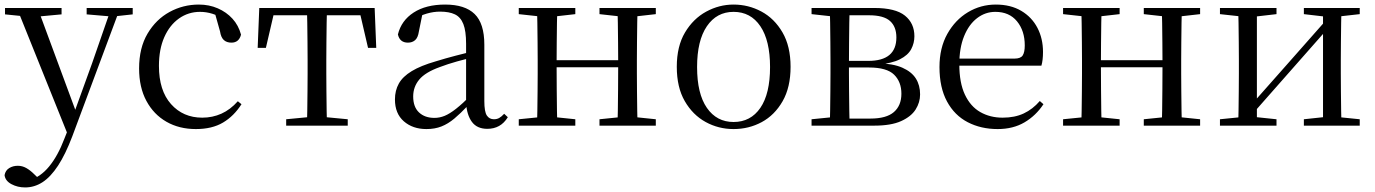

<svg xmlns="http://www.w3.org/2000/svg" viewBox="-30 -551 6028 842"><path d="M80 271Q47 271 20 256.5Q-7 242 -10 217Q-6 196 10.5 186Q27 176 48 176Q68 176 85.5 186Q103 196 120 213L149 241L117 257L97 240Q147 226 185.5 179Q224 132 252 58L281 -15L285 -28L374 -274L458 -516H497L287 47Q257 126 224.5 175.5Q192 225 156.5 248Q121 271 80 271ZM272 51 44 -516H135L304 -59L310 -46ZM-8 -488V-516H240V-488L133 -478H91ZM350 -488V-516H552V-488L470 -479H455Z M829 15Q756 15 700 -17Q644 -49 612 -108.5Q580 -168 580 -251Q580 -341 617 -403.5Q654 -466 713.5 -498.5Q773 -531 842 -531Q887 -531 925 -514.5Q963 -498 989.5 -469Q1016 -440 1027 -399Q1018 -364 985 -364Q964 -364 951.5 -375.5Q939 -387 935 -413L910 -502L960 -462Q929 -482 902 -490.5Q875 -499 847 -499Q796 -499 755 -470Q714 -441 690.5 -388Q667 -335 667 -262Q667 -154 720 -94.5Q773 -35 857 -35Q902 -35 941 -52.5Q980 -70 1013 -107L1029 -94Q996 -42 948 -13.5Q900 15 829 15Z M1100 -341 1107 -516H1613L1620 -341H1584L1544 -513L1586 -484H1134L1176 -513L1136 -341ZM1225 0V-28L1340 -39H1380L1495 -28V0ZM1316 0Q1317 -24 1317.5 -65Q1318 -106 1318.5 -150Q1319 -194 1319 -229V-288Q1319 -322 1318.5 -366Q1318 -410 1317.5 -451Q1317 -492 1316 -516H1404Q1403 -492 1402.5 -451Q1402 -410 1401.5 -366Q1401 -322 1401 -288V-229Q1401 -194 1401.5 -150Q1402 -106 1402.5 -65Q1403 -24 1404 0Z M1840 15Q1780 15 1741 -19Q1702 -53 1702 -115Q1702 -154 1719 -184.5Q1736 -215 1775.5 -239Q1815 -263 1881 -282Q1923 -295 1969 -307Q2015 -319 2055 -328V-303Q2015 -293 1974 -281.5Q1933 -270 1899 -257Q1835 -234 1808.5 -202Q1782 -170 1782 -128Q1782 -82 1807.5 -58Q1833 -34 1875 -34Q1898 -34 1920 -43Q1942 -52 1970 -74Q1998 -96 2036 -134L2045 -87H2021Q1990 -54 1962.5 -31Q1935 -8 1906 3.5Q1877 15 1840 15ZM2107 14Q2062 14 2039.5 -16.5Q2017 -47 2014 -100V-103V-359Q2014 -415 2002 -445.5Q1990 -476 1965 -488Q1940 -500 1900 -500Q1871 -500 1842 -491.5Q1813 -483 1780 -465L1823 -492L1807 -413Q1803 -386 1790.5 -375Q1778 -364 1759 -364Q1723 -364 1715 -400Q1730 -461 1784 -496Q1838 -531 1922 -531Q2009 -531 2051.5 -489.5Q2094 -448 2094 -355V-108Q2094 -61 2105 -44.5Q2116 -28 2136 -28Q2149 -28 2159 -33.5Q2169 -39 2181 -52L2197 -37Q2181 -11 2158.5 1.5Q2136 14 2107 14Z M2325 0Q2326 -24 2326.5 -65Q2327 -106 2327.5 -150Q2328 -194 2328 -229V-288Q2328 -322 2327.5 -366Q2327 -410 2326.5 -451Q2326 -492 2325 -516H2414Q2413 -492 2412.5 -450.5Q2412 -409 2411.5 -363Q2411 -317 2411 -280V-260Q2411 -210 2411.5 -159Q2412 -108 2412.5 -66Q2413 -24 2414 0ZM2677 0Q2679 -24 2679.5 -66Q2680 -108 2680.5 -159Q2681 -210 2681 -260V-280Q2681 -317 2680.5 -363Q2680 -409 2679.5 -450.5Q2679 -492 2677 -516H2766Q2765 -492 2764.5 -451Q2764 -410 2763.5 -366Q2763 -322 2763 -288V-229Q2763 -194 2763.5 -150Q2764 -106 2764.5 -65Q2765 -24 2766 0ZM2245 0V-28L2355 -39H2387L2493 -28V0ZM2245 -489V-516H2493V-489L2387 -477H2355ZM2599 0V-28L2707 -39H2740L2846 -28V0ZM2599 -489V-516H2846V-489L2740 -477H2707ZM2369 -256V-287H2722V-256Z M3187 15Q3121 15 3064.5 -16Q3008 -47 2973 -107.5Q2938 -168 2938 -258Q2938 -348 2974 -408.5Q3010 -469 3067 -500Q3124 -531 3187 -531Q3252 -531 3309 -500.5Q3366 -470 3401.5 -409Q3437 -348 3437 -258Q3437 -168 3402 -107Q3367 -46 3310.5 -15.5Q3254 15 3187 15ZM3187 -16Q3262 -16 3304.5 -78Q3347 -140 3347 -257Q3347 -373 3304.5 -436Q3262 -499 3187 -499Q3113 -499 3070 -436Q3027 -373 3027 -257Q3027 -140 3070 -78Q3113 -16 3187 -16Z M3529 0V-28L3639 -39L3652 -31H3787Q3857 -31 3890 -59.5Q3923 -88 3923 -140Q3923 -192 3891 -223.5Q3859 -255 3781 -255H3652V-284H3778Q3901 -284 3901 -387Q3901 -434 3873 -459Q3845 -484 3781 -484H3652L3639 -477L3529 -489V-516H3804Q3897 -516 3938.5 -482.5Q3980 -449 3980 -392Q3980 -362 3966 -335.5Q3952 -309 3916.5 -291Q3881 -273 3817 -267L3819 -274Q3887 -272 3927.5 -254Q3968 -236 3986.5 -206.5Q4005 -177 4005 -137Q4005 -102 3985.5 -71Q3966 -40 3922 -20Q3878 0 3804 0ZM3609 0Q3610 -24 3610.5 -65Q3611 -106 3611.5 -150Q3612 -194 3612 -229V-288Q3612 -322 3611.5 -366Q3611 -410 3610.5 -451Q3610 -492 3609 -516H3696Q3695 -492 3694.5 -450.5Q3694 -409 3693.5 -361.5Q3693 -314 3693 -272V-229Q3693 -194 3693.5 -150Q3694 -106 3694.5 -65Q3695 -24 3696 0Z M4345 15Q4272 15 4214 -15Q4156 -45 4123 -106Q4090 -167 4090 -257Q4090 -341 4124.5 -402.5Q4159 -464 4215 -497.5Q4271 -531 4337 -531Q4402 -531 4448.5 -503.5Q4495 -476 4519.5 -429Q4544 -382 4544 -323Q4544 -287 4537 -263H4129V-294H4419Q4446 -294 4455 -308Q4464 -322 4464 -352Q4464 -416 4430 -457.5Q4396 -499 4335 -499Q4291 -499 4255 -471.5Q4219 -444 4198 -392.5Q4177 -341 4177 -269Q4177 -188 4201.5 -136Q4226 -84 4269 -59.5Q4312 -35 4367 -35Q4420 -35 4459.5 -53.5Q4499 -72 4530 -108L4546 -94Q4513 -44 4463 -14.5Q4413 15 4345 15Z M4712 0Q4713 -24 4713.5 -65Q4714 -106 4714.5 -150Q4715 -194 4715 -229V-288Q4715 -322 4714.5 -366Q4714 -410 4713.5 -451Q4713 -492 4712 -516H4801Q4800 -492 4799.5 -450.5Q4799 -409 4798.5 -363Q4798 -317 4798 -280V-260Q4798 -210 4798.5 -159Q4799 -108 4799.5 -66Q4800 -24 4801 0ZM5064 0Q5066 -24 5066.5 -66Q5067 -108 5067.5 -159Q5068 -210 5068 -260V-280Q5068 -317 5067.5 -363Q5067 -409 5066.5 -450.5Q5066 -492 5064 -516H5153Q5152 -492 5151.5 -451Q5151 -410 5150.5 -366Q5150 -322 5150 -288V-229Q5150 -194 5150.5 -150Q5151 -106 5151.5 -65Q5152 -24 5153 0ZM4632 0V-28L4742 -39H4774L4880 -28V0ZM4632 -489V-516H4880V-489L4774 -477H4742ZM4986 0V-28L5094 -39H5127L5233 -28V0ZM4986 -489V-516H5233V-489L5127 -477H5094ZM4756 -256V-287H5109V-256Z M5320 0V-28L5429 -39H5463L5568 -28V0ZM5688 0V-28L5791 -39H5825L5933 -28V0ZM5400 0Q5401 -24 5401.5 -65Q5402 -106 5402.5 -150Q5403 -194 5403 -229V-288Q5403 -322 5402.5 -366Q5402 -410 5401.5 -451Q5401 -492 5400 -516H5482V0ZM5459 -47 5424 -66H5435L5612 -266L5793 -471L5827 -451H5815L5637 -249ZM5772 0V-516H5853Q5852 -492 5851.5 -451Q5851 -410 5850.5 -366Q5850 -322 5850 -288V-229Q5850 -194 5850.5 -150Q5851 -106 5851.5 -65Q5852 -24 5853 0ZM5320 -489V-516H5568V-489L5464 -477H5430ZM5688 -489V-516H5933V-489L5826 -477H5791Z"/></svg>

Font: Noto Serif KR
Style: Regular
Weight: 400
Designer: Ryoko NISHIZUKA  (kana & ideographs); Frank Grießhammer (Latin, Greek & Cyrillic); Wenlong ZHANG  (bopomofo); Sandoll Co
Foundry: Adobe
Version: Version 2.003-H1;hotconv 1.1.1;makeotfexe 2.6.0